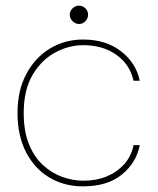

<svg xmlns="http://www.w3.org/2000/svg" viewBox="-20 -648 558 680"><path d="M274 12Q207 12 154.5 -19.5Q102 -51 72 -109.5Q42 -168 42 -248Q42 -328 73.5 -386.5Q105 -445 157.5 -476.5Q210 -508 274 -508Q355 -508 408.5 -466.5Q462 -425 475 -362H453Q440 -420 392 -454Q344 -488 275 -488Q223 -488 174.5 -461.5Q126 -435 95 -382Q64 -329 64 -248Q64 -183 82.5 -137.5Q101 -92 132 -63.5Q163 -35 200.5 -21.5Q238 -8 275 -8Q321 -8 357.5 -23Q394 -38 419.5 -66Q445 -94 453 -134H475Q463 -72 412 -30Q361 12 274 12ZM260 -563Q247 -563 237 -573Q227 -583 227 -596Q227 -609 237 -618.5Q247 -628 260 -628Q273 -628 282.5 -618.5Q292 -609 292 -596Q292 -583 282.5 -573Q273 -563 260 -563Z"/></svg>

Font: DM Sans 28pt Thin
Style: Regular
Weight: 250
Version: Version 4.004;gftools[0.9.30]